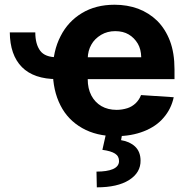

<svg xmlns="http://www.w3.org/2000/svg" viewBox="-20 -573 810 823"><path d="M22 -434.1H131.3Q131.3 -383.8 152.3 -355.5Q172.9 -327.6 224.6 -327.6V-233.9Q125 -233.9 73.7 -285.6Q22.9 -337.4 22 -434.1ZM477.1 10.7Q393.6 10.7 332.5 -23.9Q270.5 -59.1 239.3 -121.1Q206.5 -185.1 206.5 -270Q206.5 -354 239.7 -418Q271.5 -481 331.5 -517.1Q390.6 -552.7 471.2 -552.7Q525.4 -552.7 572.3 -535.6Q619.1 -517.6 653.8 -483.9Q689 -448.7 708.5 -397.5Q728 -346.2 728 -275.4V-233.9H267.6V-327.6H585.4Q584.5 -362.3 570.8 -385.7Q555.7 -411.1 531.7 -425.3Q507.8 -439.5 473.6 -439.5Q440.4 -439.5 413.6 -423.8Q385.3 -406.7 371.6 -381.8Q356.9 -356.4 356 -322.8V-233.9Q356 -193.4 371.6 -163.6Q387.2 -134.3 414.6 -118.2Q442.4 -102.1 480 -102.1Q503.4 -102.1 526.4 -109.4Q545.9 -115.7 562 -130.9Q577.6 -146.5 584.5 -165.5L724.6 -156.2Q713.9 -106 681.2 -68.4Q649.9 -31.2 596.7 -10.3Q543.5 10.7 477.1 10.7ZM418.9 69.3 435.1 -2.9H504.4L499 27.8Q536.1 33.7 559.1 55.2Q582 77.1 582.5 114.3Q583.5 167 533.2 198.7Q483.9 230 395 230L393.6 162.6Q439 162.6 463.9 151.9Q489.7 140.6 490.2 118.2Q490.7 96.7 473.1 85.4Q455.6 74.2 418.9 69.3Z"/></svg>

Font: My Font
Style: Bold
Weight: 500
Designer: Rasmus Andersson
Foundry: rsms
Version: Version 0.001